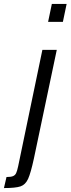

<svg xmlns="http://www.w3.org/2000/svg" viewBox="-114 -763 358 974"><path d="M130 -652 149 -743H224L205 -652ZM-22 81 101 -510H174L58 41Q42 115 28.5 144.5Q15 174 -10 182.5Q-35 191 -94 191L-81 135Q-59 135 -48 130.5Q-37 126 -32 115Q-27 104 -22 81Z"/></svg>

Font: Saira Ultra Condensed Medium
Style: Italic
Weight: 500
Width: 1
Italic angle: -12°
Designer: Hector Gatti with collaboration of the Omnibus-Type team
Foundry: Omnibus-Type
Version: Version 1.001; ttfautohint (v1.8)